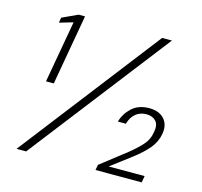

<svg xmlns="http://www.w3.org/2000/svg" viewBox="-102 -816 975 928"><g transform="rotate(15 385.0 -352.0)"><path d="M111 -352 166 -662 98 -642 102 -668 180 -704H212L150 -352ZM58 0 599 -700H648L106 0ZM453 0 458 -27 585 -126Q619 -153 646 -182Q673 -211 679 -251Q686 -288 669 -306Q652 -324 622 -324Q591 -324 569 -306.5Q547 -289 537 -254H497Q508 -295 541 -325.5Q574 -356 628 -356Q660 -356 682.5 -343.5Q705 -331 715.5 -307.5Q726 -284 720 -252Q713 -211 685.5 -178Q658 -145 608 -107L510 -33H690L684 0Z"/></g></svg>

Font: DM Sans ExtraLight
Style: Italic
Weight: 250
Italic angle: -10°
Designer: Colophon Foundry, Jonny Pinhorn
Foundry: Colophon Foundry
Version: Version 4.004;gftools[0.9.30]